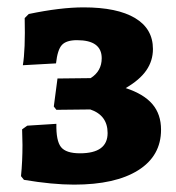

<svg xmlns="http://www.w3.org/2000/svg" viewBox="-20 -492 477 521"><path d="M45 -4 37 -14Q41 -54 41 -99L40 -141L54 -151L133 -156Q132 -110 145.5 -93Q159 -76 197 -76Q272 -76 272 -131Q272 -179 225 -195L133 -194L126 -203L136 -279L226 -280Q256 -299 256 -334Q256 -383 189 -383Q160 -383 148 -370Q136 -357 132 -320L42 -315Q49 -357 47 -443L58 -454Q144 -472 207 -472Q298 -472 346.5 -443Q395 -414 395 -359Q395 -327 377 -301Q359 -275 321 -253Q370 -237 393.5 -209.5Q417 -182 417 -140Q417 -69 355 -30Q293 9 181 9Q122 9 45 -4Z"/></svg>

Font: Alegreya ExtraBold
Style: Regular
Weight: 800
Designer: Juan Pablo del Peral
Foundry: Huerta Tipografica
Version: Version 2.007; ttfautohint (v1.6)